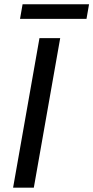

<svg xmlns="http://www.w3.org/2000/svg" viewBox="-20 -861 429 881"><path d="M40.1 0 161.1 -686H256.2L135.2 0ZM71.9 -774.5 83.6 -841.4H388.6L376.9 -774.5Z"/></svg>

Font: Archivo Variable SemiBold
Style: Italic
Weight: 600
Italic angle: -10°
Designer: Hector Gatti
Foundry: Omnibus-Type
Version: Version 2.001